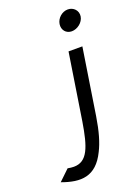

<svg xmlns="http://www.w3.org/2000/svg" viewBox="-231 -681 596 822"><g transform="rotate(-20 67.0 -270.0)"><path d="M102 -2C120 -37 134 -85 144 -149L191 -451H128L81 -149C63 -38 43 21 -19 21C-28 21 -36 20 -47 18L-95 64C-13 94 56 93 102 -2ZM171 -527C197 -527 224 -548 228 -574C232 -600 212 -621 186 -621C160 -621 136 -600 132 -574C128 -548 145 -527 171 -527Z"/></g></svg>

Font: Charger Pro
Style: LitObl
Weight: 300
Designer: Jasper
Foundry: Cannot Into Space Fonts
Version: Version 1.09